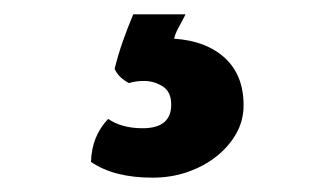

<svg xmlns="http://www.w3.org/2000/svg" viewBox="-20 -20 438 268"><path d="M140 76Q145 56 151.5 37.5Q158 19 166 0H239Q234 10 229.5 18Q225 26 223 34Q268 37 294 61Q320 85 320 127Q320 148 310 166Q300 184 282.5 198Q265 212 242 220Q219 228 193 228Q139 228 107 206Q108 170 131 146Q150 159 179 159Q219 159 219 126Q219 108 207 100.5Q195 93 181 93Q169 93 160 96Q145 88 140 76Z"/></svg>

Font: Signika
Style: Semibold
Weight: 600
Designer: Anna Giedrys
Foundry: Anna Giedrys
Version: Version 1.001